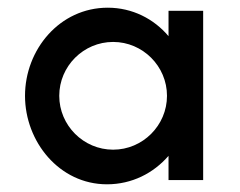

<svg xmlns="http://www.w3.org/2000/svg" viewBox="-20 -468 623 499"><path d="M274 -359C351 -359 414 -296 414 -219C414 -142 351 -79 274 -79C197 -79 134 -142 134 -219C134 -296 197 -359 274 -359ZM418 -374C380 -419 324 -448 260 -448C135 -448 45 -339 45 -219C45 -100 134 11 258 11C323 11 379 -18 418 -63V0H508V-440H418Z"/></svg>

Font: Glacial Indifference
Style: Medium
Weight: 500
Version: Version 1.001